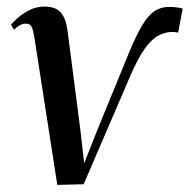

<svg xmlns="http://www.w3.org/2000/svg" viewBox="-20 -538 560 568"><path d="M362 -383Q384 -436 401.8 -465Q419.5 -494 438.2 -505.8Q457 -517.5 480 -517.5Q495 -517.5 505.5 -515.8Q516 -514 520.5 -512.5L507 -441.5Q503.5 -442.5 498.8 -443Q494 -443.5 490 -443.5Q469 -443.5 449 -433Q429 -422.5 409 -395Q389 -367.5 367 -317L227.5 7L149.5 9L82 -425.5Q78.5 -447.5 74 -457.8Q69.5 -468 56.5 -468Q46.5 -468 37.5 -462.8Q28.5 -457.5 21.5 -450L12.5 -465Q16.5 -470 30 -482.8Q43.5 -495.5 64.8 -507Q86 -518.5 111.5 -518.5Q145 -518.5 160 -500.8Q175 -483 179.5 -449.5L217.5 -155.5L229 -55L270 -158.5Z"/></svg>

Font: Merriweather 144pt
Style: Italic
Weight: 400
Italic angle: -7.8°
Version: Version 2.101